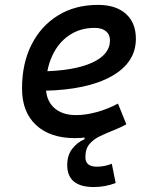

<svg xmlns="http://www.w3.org/2000/svg" viewBox="-20 -547 626 774"><path d="M358.4 207Q251 207 251 118.2Q251 80.1 270.3 54Q289.6 27.8 320.8 14.2V-10.3L429.2 -34.7L433.1 -20Q408.2 -9.8 383.1 2Q357.9 13.7 341.1 33.2Q324.2 52.7 324.2 86.9Q324.2 125 371.1 125Q385.3 125 400.4 122.1Q415.5 119.1 430.7 113.3L446.3 190.9Q425.3 198.7 403.1 202.9Q380.9 207 358.4 207ZM286.6 -83Q325.7 -83 370.1 -95.2Q414.6 -107.4 455.6 -129.4L489.3 -45.9Q441.4 -19.5 386.7 -4.9Q332 9.8 282.2 9.8Q181.6 9.8 125.2 -43Q68.8 -95.7 68.8 -189.9Q68.8 -291.5 107.2 -367.2Q145.5 -442.9 214.4 -485.1Q283.2 -527.3 375 -527.3Q447.3 -527.3 487.5 -491.2Q527.8 -455.1 527.8 -390.6Q527.8 -294.9 429.9 -239.7Q332 -184.6 156.7 -181.2L146.5 -259.3Q277.3 -261.2 350.3 -293.9Q423.3 -326.7 423.3 -384.3Q423.3 -407.7 407.2 -421.1Q391.1 -434.6 361.3 -434.6Q303.2 -434.6 259 -404.8Q214.8 -375 190.2 -321.3Q165.5 -267.6 165 -195.8Q165.5 -142.6 197.8 -112.8Q230 -83 286.6 -83Z"/></svg>

Font: Cascadia Mono NF
Style: Italic
Weight: 400
Italic angle: -10°
Monospace: yes
Designer: Aaron Bell
Foundry: Saja Typeworks
Version: Version 2404.023